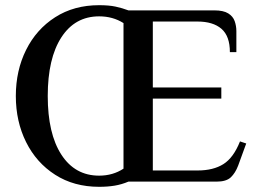

<svg xmlns="http://www.w3.org/2000/svg" viewBox="-20 -700 992 740"><path d="M362 20Q265 20 192.5 -26.5Q120 -73 80.5 -152.5Q41 -232 41 -330Q41 -428 80.5 -507.5Q120 -587 192.5 -633.5Q265 -680 362 -680Q400 -680 425.5 -674.5Q451 -669 475 -660H806Q841 -660 859.5 -648.5Q878 -637 884.5 -618.5Q891 -600 891 -580V-499H866Q866 -561 833.5 -589Q801 -617 741 -617H569V-363H833V-320H569V-43H742Q802 -43 841 -67.5Q880 -92 905 -155L929 -147L898 -62Q887 -33 869.5 -16.5Q852 0 815 0H475Q449 11 422 15.5Q395 20 362 20ZM362 -23Q415 -23 456 -50V-611Q415 -637 362 -637Q269 -637 216.5 -556Q164 -475 164 -330Q164 -185 216.5 -104Q269 -23 362 -23Z"/></svg>

Font: El Messiri SemiBold
Style: Regular
Weight: 600
Designer: Mohamed Gaber
Foundry: Kief Type Foundry
Version: Version 2.020; ttfautohint (v1.8.3)